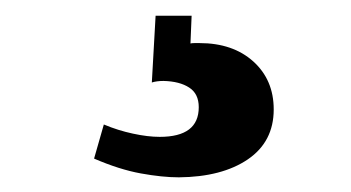

<svg xmlns="http://www.w3.org/2000/svg" viewBox="-20 -19 457 250"><path d="M212.9 211.9Q191.4 211.9 163.3 206.8Q135.3 201.7 102.5 187.5L115.2 143.1Q133.8 150.9 153.1 155Q172.4 159.2 188 159.2Q238.8 159.2 238.8 120.6Q238.8 103 226.3 95Q213.9 86.9 192.9 86.4Q184.1 86.4 177.7 88.4L182.6 1.5H229.5L228 37.6Q230 37.1 233.4 37.1Q236.8 37.1 239.7 37.1Q283.2 37.1 309.8 61Q336.4 85 336.4 123.5Q336.4 165.5 302.7 188.5Q269 211.4 212.9 211.9Z"/></svg>

Font: Kameron
Style: Regular
Weight: 400
Designer: Vernon Adams
Foundry: Vernon Adams
Version: Version 1.100